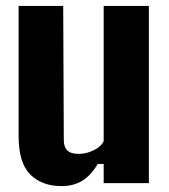

<svg xmlns="http://www.w3.org/2000/svg" viewBox="-20 -620 571 650"><path d="M188 10Q122 10 82.5 -29.2Q43 -68.5 43 -159V-600H194L196 -146Q196 -122 208 -110.5Q220 -99 247 -99Q271 -99 296.2 -110.8Q321.5 -122.5 331 -142V-600H484V0H331V-65H311Q286.5 -24.5 257.2 -7.2Q228 10 188 10Z"/></svg>

Font: Big Shoulders Text Thin Black
Style: Regular
Weight: 900
Version: Version 2.002